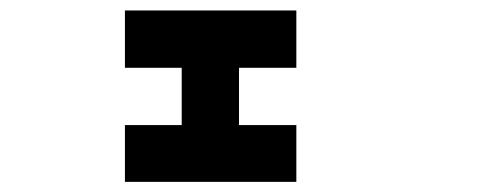

<svg xmlns="http://www.w3.org/2000/svg" viewBox="-20 -576 929 373"><path d="M222.7 -222.7Q222.7 -250 222.7 -333Q250 -333 333 -333Q333 -360.4 333 -444.3Q305.7 -444.3 222.7 -444.3Q222.7 -471.7 222.7 -555.7Q305.7 -555.7 555.7 -555.7Q555.7 -527.3 555.7 -444.3Q527.3 -444.3 444.3 -444.3Q444.3 -416 444.3 -333Q471.7 -333 555.7 -333Q555.7 -305.7 555.7 -222.7Q471.7 -222.7 222.7 -222.7Z"/></svg>

Font: leko majuna
Style: pona
Weight: 400
Designer: Kelsey Higham
Version: Version 2.0